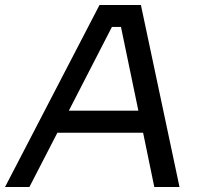

<svg xmlns="http://www.w3.org/2000/svg" viewBox="-50 -750 826 770"><path d="M67.9 0H-29.8L349.1 -730H515.1L669.9 0H568.8L523.9 -217.8H180.2ZM226.1 -306.2H504.9L435.1 -642.1H398.9Z"/></svg>

Font: Sora Italic
Style: Regular
Weight: 400
Designer: Jonathan Barnbrook, Julián Moncada
Foundry: Barnbrook Fonts
Version: Version 2.000